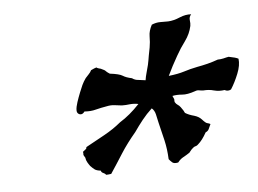

<svg xmlns="http://www.w3.org/2000/svg" viewBox="-35 -769 547 407"><g transform="rotate(-5 238.5 -565.5)"><path d="M384.8 -726.6Q379.9 -721.2 380.9 -713.9Q381.8 -707.5 380.9 -702.1Q377.4 -685.5 366.7 -670.9Q356.4 -657.2 347.7 -641.6L336.4 -621.1Q331.5 -611.8 326.2 -600.6Q346.7 -603 358.9 -606.9Q372.6 -611.3 387.7 -614.3Q398.4 -616.2 410.2 -619.1Q421.9 -622.1 432.6 -626Q438.5 -626 444.8 -627.4Q448.2 -628.4 450.9 -628.9Q453.6 -629.4 456.1 -629.9Q471.7 -627 476.6 -624Q478.5 -610.4 471.2 -592.3Q463.9 -574.2 455.1 -560.5Q448.2 -556.6 441.4 -560.5Q430.2 -558.6 418.9 -561.5Q408.7 -564.5 396.5 -563.5Q392.6 -563.5 387.7 -564.5Q383.3 -565.4 378.9 -563.5Q361.8 -557.6 351.1 -558.6Q339.4 -559.6 330.1 -557.6Q334 -550.3 333.5 -548.3Q333 -546.9 334 -543.9Q336.4 -540 339.4 -538.1Q342.8 -536.1 345.7 -532.2Q351.6 -524.4 353.5 -519.5Q361.3 -514.6 372.6 -511.7Q382.3 -508.8 387.7 -502.9Q395.5 -494.1 398.9 -493.7Q403.3 -492.7 405.3 -491.2Q402.3 -484.4 400.4 -480.5Q398.4 -476.6 393.6 -474.6Q384.8 -458.5 375 -450.2Q372.6 -447.8 370.1 -447.3Q367.2 -446.8 364.3 -444.3Q360.4 -441.4 355.5 -434.6Q352.1 -432.1 348.6 -430.2Q345.2 -428.2 341.8 -426.3Q335.4 -422.9 330.1 -416Q321.3 -414.1 317.4 -417.5Q313.5 -420.9 310.5 -424.8Q309.6 -446.3 305.2 -465.3Q300.8 -484.4 295.9 -503.9Q293.9 -512.7 292 -521.5Q290 -530.3 284.2 -535.2Q272.5 -524.4 263.2 -512.7Q253.9 -501 245.1 -488.3Q226.1 -465.8 213.4 -445.8Q199.2 -423.3 186.5 -404.3Q179.7 -403.3 175.8 -403.3Q173.8 -406.2 169.9 -407.7Q166 -409.2 165 -413.1Q156.2 -414.1 152.3 -417Q148.4 -419.9 143.6 -424.8Q142.1 -427.2 140.6 -429.2Q139.2 -431.2 138.2 -433.1Q135.3 -438 134.8 -443.4Q130.9 -448.7 131.3 -451.2Q131.8 -453.1 130.9 -456.1Q139.6 -462.4 138.7 -463.4Q138.2 -464.4 139.6 -465.8Q159.2 -476.6 178.7 -487.3Q198.2 -498 214.8 -511.7Q236.3 -524.9 256.8 -546.9Q248.5 -548.8 238.8 -547.9Q234.9 -547.4 230.5 -547.1Q226.1 -546.9 221.7 -546.9Q213.9 -547.9 206.1 -548.8Q198.2 -549.8 189.5 -547.9Q183.6 -546.9 177.7 -545.7Q171.9 -544.4 166 -543Q155.3 -540 141.6 -541Q136.7 -534.2 130.9 -536.1Q125 -538.1 125 -544.9Q125 -551.8 128.4 -562Q131.8 -572.3 135.7 -582Q138.7 -589.8 142.1 -597.2Q145.5 -604.5 150.4 -611.3Q152.3 -613.8 157.2 -618.7Q161.1 -622.6 163.1 -627Q167 -628.9 169.9 -630.1Q172.9 -631.3 174.8 -631.8Q176.3 -630.4 179.7 -629.4Q184.6 -628.4 186.5 -627Q191.9 -625 194.8 -621.6Q197.3 -619.1 202.1 -616.2Q222.2 -613.8 229 -609.4Q235.8 -605 248 -602.5Q253.9 -598.1 261.2 -597.7Q265.1 -597.2 269 -596.7Q272.9 -596.2 276.4 -595.7Q276.9 -599.6 277.8 -603.5Q278.8 -607.4 279.8 -611.3L284.2 -627.9Q285.2 -632.8 286.1 -637.5Q287.1 -642.1 287.6 -646.5Q288.6 -650.9 289.3 -655.3Q290 -659.7 291 -664.1Q293 -675.3 293 -688Q293 -699.2 299.8 -711.9Q309.1 -715.8 317.9 -715.8H335Q346.7 -716.3 360.4 -722.2Q373 -727.5 384.8 -726.6Z"/></g></svg>

Font: Freehand
Style: Regular
Weight: 400
Designer: Danh Hong
Version: Version 8.001; ttfautohint (v1.8.3)